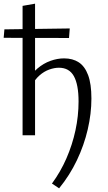

<svg xmlns="http://www.w3.org/2000/svg" viewBox="-40 -737 587 1046"><path d="M282 289 243 263Q290 199 322 125.5Q354 52 371 -26.5Q388 -105 388 -184Q388 -276 362.5 -322Q337 -368 281 -368Q256 -368 228 -358Q200 -348 175 -326Q150 -304 131 -268L107 -291Q130 -335 163.5 -363.5Q197 -392 235 -405.5Q273 -419 309 -419Q356 -419 389 -397.5Q422 -376 440 -328Q458 -280 458 -200Q458 -118 438 -32Q418 54 379 136Q340 218 282 289ZM83 0V-705L151 -717V0ZM336 -530 -20 -531 -16 -577 340 -582Z"/></svg>

Font: Ysabeau Office
Style: Regular
Weight: 400
Designer: Christian Thalmann (Catharsis Fonts)
Version: Version 2.001;gftools[0.9.30]; featfreeze: tnum,lnum,ss02